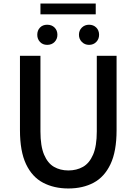

<svg xmlns="http://www.w3.org/2000/svg" viewBox="-20 -1053 773 1087"><path d="M367 14Q286 14 224 -18.5Q162 -51 127.5 -123.5Q93 -196 93 -316V-737H209V-309Q209 -226 229.5 -177.5Q250 -129 285.5 -108.5Q321 -88 367 -88Q414 -88 450 -108.5Q486 -129 507 -177.5Q528 -226 528 -309V-737H640V-316Q640 -196 605.5 -123.5Q571 -51 510 -18.5Q449 14 367 14ZM247 -799Q222 -799 206.5 -815.5Q191 -832 191 -856Q191 -881 206.5 -897Q222 -913 247 -913Q273 -913 289 -897Q305 -881 305 -856Q305 -832 289 -815.5Q273 -799 247 -799ZM209 -972V-1033H522V-972ZM484 -799Q460 -799 443.5 -815.5Q427 -832 427 -856Q427 -881 443.5 -897Q460 -913 484 -913Q509 -913 525 -897Q541 -881 541 -856Q541 -832 525 -815.5Q509 -799 484 -799Z"/></svg>

Font: Source Han Sans SC Medium
Style: Regular
Weight: 500
Designer: Ryoko NISHIZUKA 西塚涼子 (kana, bopomofo & ideographs); Paul D. Hunt (Latin, Greek & Cyrillic); Sandoll Communications 산돌커뮤니
Foundry: Adobe
Version: Version 2.004;hotconv 1.0.118;makeotfexe 2.5.65603